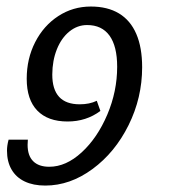

<svg xmlns="http://www.w3.org/2000/svg" viewBox="-20 -446 530 585"><path d="M1.3 12.8Q1.3 -2.5 6.2 -20.5H64.9Q64.9 -13 64.1 -4.8Q64.1 28.2 81 45.1Q97.9 62.1 130.1 62.1Q181.2 62.1 229 18.1Q276.8 -25.9 306.9 -96.7Q337 -167.6 337 -242.6Q337 -305 313.7 -337.4Q290.4 -369.7 245.4 -369.7Q215.7 -369.7 191.4 -350Q167.1 -330.3 153.3 -295.9Q139.5 -261.4 139.3 -219.1Q139.2 -173.7 160.1 -150.9Q180.9 -128.2 223 -128.2Q252.7 -128.2 274.9 -138.9L285.9 -108Q242.7 -75.8 185.9 -75.8Q125.8 -75.8 93.6 -109.1Q61.4 -142.4 61.4 -206Q61.4 -267.2 87.2 -317.6Q113 -368 157.6 -397Q202.2 -426.1 256.9 -426.1Q307.6 -426.1 342.5 -405.1Q377.5 -384 395.3 -342.6Q413.1 -301.3 413.1 -241.1Q413.1 -148.1 371.8 -64.8Q330.5 18.5 262 68.9Q193.5 119.4 118 119.4Q81.3 119.4 55.2 106.9Q29 94.4 15.2 70.5Q1.3 46.7 1.3 12.8Z"/></svg>

Font: Playfair Micro SmCond SmLight
Style: Italic
Weight: 360
Width: 4
Italic angle: -15.6°
Designer: Claus Eggers Sørensen
Foundry: Claus Eggers Sørensen
Version: Version 2.203;Glyphs 3.3 (3326)